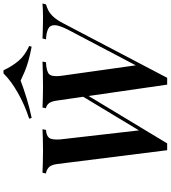

<svg xmlns="http://www.w3.org/2000/svg" viewBox="41 -1012 976 1098"><g transform="rotate(-90 529.0 -463.0)"><path d="M556 -489 258 5H219L140 -624Q135 -662 118 -674.5Q101 -687 86 -688L90 -708Q114 -707 148 -706Q182 -705 217 -705Q255 -705 287 -706Q319 -707 339 -708L335 -688Q303 -686 290 -670.5Q277 -655 281 -604L334 -142L311 -121L548 -514ZM906 -558Q933 -610 934 -637Q935 -664 914 -675Q893 -686 853 -688L858 -708Q873 -707 895.5 -706.5Q918 -706 941.5 -705.5Q965 -705 983 -705Q1007 -705 1024.5 -706Q1042 -707 1058 -708L1053 -688Q1035 -683 1017.5 -674Q1000 -665 981.5 -645Q963 -625 944 -588L633 5H594L503 -624Q498 -661 485 -674Q472 -687 459 -688L463 -708Q485 -707 516.5 -706Q548 -705 580 -705Q625 -705 663.5 -706Q702 -707 726 -708L722 -688Q672 -686 655 -671Q638 -656 644 -604L707 -156L684 -136ZM617 -833Q575 -817 518.5 -799.5Q462 -782 404 -770L399 -784Q479 -810 547.5 -849Q616 -888 658 -931H676Q699 -882 729.5 -845.5Q760 -809 815 -784L811 -770Q764 -779 730.5 -788.5Q697 -798 670.5 -809Q644 -820 617 -833Z"/></g></svg>

Font: Playfair Display SemiBold
Style: Italic
Weight: 600
Italic angle: -14°
Designer: Claus Eggers Sørensen
Foundry: Claus Eggers Sørensen
Version: Version 1.203